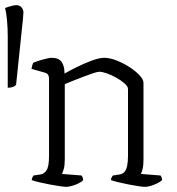

<svg xmlns="http://www.w3.org/2000/svg" viewBox="-69 -724 685 744"><path d="M-39 -384V-583Q-39 -616 -41.9 -646Q-44.7 -676 -49.5 -693Q-44.7 -695 -36.7 -697.5Q-28.6 -700 -20 -702Q-11.5 -704 -5.8 -704Q6.6 -704 14.2 -695.5Q21.8 -687 21.8 -676Q21.8 -671 19.9 -649.5Q18 -628 16.1 -614L-6.7 -395Q-9.6 -391 -18.1 -387.5Q-26.7 -384 -39 -384ZM188 0Q181 0 163.5 -2.5Q146 -5 124.5 -9Q103 -13 84 -17.5Q65 -22 54 -26Q54 -32 57 -37.5Q60 -43 61 -44L88 -48Q102 -50 111.5 -64.5Q121 -79 121 -119V-420Q121 -428 117.5 -434Q114 -440 103 -443L53 -457Q55 -466 56 -470.5Q57 -475 60 -481Q74 -487 97.5 -493.5Q121 -500 131 -500Q159 -500 170 -484Q181 -468 181 -439Q202 -451 230.5 -465Q259 -479 287.5 -489.5Q316 -500 335 -500Q356 -500 382 -490Q408 -480 432 -464.5Q456 -449 471.5 -432.5Q487 -416 487 -403V-105Q487 -83 483.5 -69Q480 -55 477 -50L553 -44Q556 -40 557.5 -35.5Q559 -31 559 -26Q553 -20 541 -14Q529 -8 516 -4Q503 0 493 0Q485 0 468 -2.5Q451 -5 430.5 -9Q410 -13 391 -17.5Q372 -22 361 -26Q361 -32 363.5 -36.5Q366 -41 369 -44L395 -48Q406 -50 413 -57.5Q420 -65 423.5 -80.5Q427 -96 427 -119V-379Q427 -389 414 -400.5Q401 -412 382.5 -422.5Q364 -433 345.5 -439.5Q327 -446 316 -446Q309 -446 291 -440Q273 -434 251 -425.5Q229 -417 210 -409.5Q191 -402 182 -398V-105Q182 -83 178 -69Q174 -55 171 -50L247 -44Q250 -40 251.5 -35.5Q253 -31 253 -26Q247 -19 234.5 -13Q222 -7 209 -3.5Q196 0 188 0Z"/></svg>

Font: Texturina Medium 12pt Thin
Style: Regular
Weight: 250
Version: Version 1.002